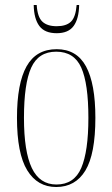

<svg xmlns="http://www.w3.org/2000/svg" viewBox="-20 -739 450 769"><path d="M205 10Q130 10 89 -57Q48 -124 48 -267Q48 -405 86.5 -473.5Q125 -542 207 -542Q287 -542 324.5 -473Q362 -404 362 -267Q362 -122 322 -56Q282 10 205 10ZM206 0Q277 0 305.5 -66.5Q334 -133 334 -267Q334 -404 305.5 -468Q277 -532 205 -532Q134 -532 105 -468Q76 -404 76 -267Q76 -132 107.5 -66Q139 0 206 0ZM207 -606Q159 -606 137.5 -635Q116 -664 115 -719H127Q130 -671 149.5 -652.5Q169 -634 207 -634Q245 -634 264 -652Q283 -670 287 -719H297Q296 -664 275 -635Q254 -606 207 -606Z"/></svg>

Font: Noto Serif Display ExtraCondensed Thin
Style: Regular
Weight: 100
Width: 2
Designer: Monotype Design Team
Foundry: Monotype Imaging Inc.
Version: Version 2.009